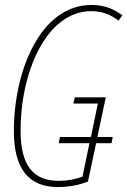

<svg xmlns="http://www.w3.org/2000/svg" viewBox="-20 -745 514 775"><path d="M213 10C263 10 300 1 335 -12L368 -167H430L435 -192H373L407 -352H282L276 -327H375L347 -192H222L217 -167H341L313 -32C284 -21 253 -15 217 -15C116 -15 63 -75 63 -218C63 -452 166 -700 349 -700C395 -700 429 -684 458 -662L474 -683C444 -705 407 -725 349 -725C147 -725 36 -466 36 -215C36 -63 97 10 213 10Z"/></svg>

Font: Noto Sans ExtraCondensed Thin
Style: Italic
Weight: 100
Width: 2
Italic angle: -12°
Designer: Monotype Design Team
Foundry: Monotype Imaging Inc.
Version: Version 2.013